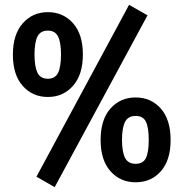

<svg xmlns="http://www.w3.org/2000/svg" viewBox="-20 -735 755 790"><path d="M587 -672 205 35 130 -8 511 -715ZM321 -511Q321 -428 280.5 -382Q240 -336 177 -336Q114 -336 73.5 -381.5Q33 -427 33 -510Q33 -593 73.5 -639Q114 -685 177 -685Q240 -685 280.5 -639.5Q321 -594 321 -511ZM122 -510Q122 -461 134 -436Q146 -411 177 -411Q207 -411 219 -435.5Q231 -460 231 -511Q231 -560 219 -584.5Q207 -609 177 -609Q146 -609 134 -584.5Q122 -560 122 -510ZM682 -159Q682 -76 642 -30.5Q602 15 538 15Q475 15 434.5 -30.5Q394 -76 394 -159Q394 -243 434.5 -288.5Q475 -334 538 -334Q601 -334 641.5 -288.5Q682 -243 682 -159ZM482 -159Q482 -110 494.5 -85.5Q507 -61 538 -61Q569 -61 580.5 -85Q592 -109 592 -159Q592 -210 580.5 -234Q569 -258 538 -258Q507 -258 494.5 -233.5Q482 -209 482 -159Z"/></svg>

Font: Fira Sans Compressed Medium
Style: Regular
Weight: 500
Width: 1
Designer: bBox Type GmbH & Carrois Corporate GbR & Edenspiekermann AG
Foundry: bBox Type GmbH & Carrois Corporate GbR & Edenspiekermann AG
Version: Version 4.301